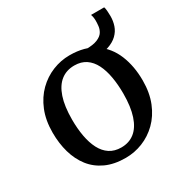

<svg xmlns="http://www.w3.org/2000/svg" viewBox="-163 -813 906 949"><g transform="rotate(-30 290.0 -338.0)"><path d="M32.5 -277.5Q32.5 -348 54.5 -402Q76.5 -456 114 -492.8Q151.5 -529.5 198.5 -548.5Q245.5 -567.5 295.5 -567.5Q383 -567.5 438.5 -529.2Q494 -491 520.8 -425.8Q547.5 -360.5 547.5 -279Q547.5 -208.5 525.5 -154.2Q503.5 -100 466 -63.2Q428.5 -26.5 381.5 -7.8Q334.5 11 284 11Q219 11 171.2 -11Q123.5 -33 93 -72.2Q62.5 -111.5 47.5 -164Q32.5 -216.5 32.5 -277.5ZM291 -44.5Q335.5 -44.5 367 -69.5Q398.5 -94.5 415.2 -145Q432 -195.5 432 -271Q432 -322 424.2 -366Q416.5 -410 400 -442.8Q383.5 -475.5 356.5 -493.8Q329.5 -512 291 -512Q245.5 -512 213.8 -487Q182 -462 165 -411.8Q148 -361.5 148 -285.5Q148 -234 156 -190Q164 -146 181 -113.2Q198 -80.5 225.2 -62.5Q252.5 -44.5 291 -44.5ZM391.5 -493 377.5 -552.5Q423 -552.5 447 -562.5Q471 -572.5 480.8 -588.2Q490.5 -604 492.2 -620.8Q494 -637.5 494 -651Q494 -660.5 492.5 -669.8Q491 -679 488 -687H563Q566 -679.5 567.2 -664.5Q568.5 -649.5 568.5 -634Q568.5 -606 560 -580.8Q551.5 -555.5 531.2 -535.8Q511 -516 476.8 -504.5Q442.5 -493 391.5 -493Z"/></g></svg>

Font: Merriweather 24pt
Style: Regular
Weight: 400
Designer: Eben Sorkin
Foundry: Eben Sorkin
Version: Version 2.100